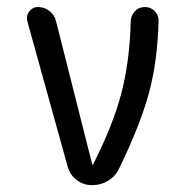

<svg xmlns="http://www.w3.org/2000/svg" viewBox="-20 -540 540 560"><path d="M177.7 -52.7 59.6 -478.5Q55.7 -494.1 65.4 -506.8Q75.2 -519.5 90.8 -519.5Q109.4 -519.5 124.5 -507.8Q139.6 -496.1 143.6 -477.5L249 -60.5Q249 -59.6 250 -59.6Q252 -59.6 252 -61.5Q309.6 -174.8 334 -268.1Q358.4 -361.3 361.3 -478.5Q362.3 -495.1 373.5 -507.3Q384.8 -519.5 402.3 -519.5Q419.9 -519.5 431.6 -507.3Q443.4 -495.1 442.4 -477.5Q439.5 -362.3 414.6 -269.5Q389.6 -176.8 328.1 -49.8Q317.4 -26.4 295.9 -13.2Q274.4 0 248 0Q223.6 0 204.1 -14.6Q184.6 -29.3 177.7 -52.7Z"/></svg>

Font: Rounded Mgen+ 1m regular
Style: Regular
Weight: 400
Designer: [Source Han Sans]
Ryoko NISHIZUKA  (kana & ideographs); Paul D. Hunt (Latin, Greek & Cyrillic); Wenlong ZHANG  (bopomofo
Version: Version 1.059.20150602